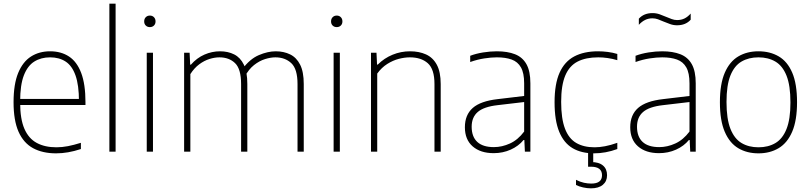

<svg xmlns="http://www.w3.org/2000/svg" viewBox="-20 -828 4424 1048"><path d="M286 9Q212.5 9 160.5 -19.2Q108.5 -47.5 81.2 -109Q54 -170.5 54 -270Q54 -368.5 79.2 -429.8Q104.5 -491 149.2 -519.5Q194 -548 253.5 -548Q313.5 -548 356.8 -519.5Q400 -491 423.2 -429.8Q446.5 -368.5 446.5 -270V-255H70.5V-288H424.5L411 -275Q411 -363.5 392.2 -416.2Q373.5 -469 338.2 -492Q303 -515 253.5 -515Q204 -515 167.2 -492Q130.5 -469 110.2 -416.5Q90 -364 90 -275V-267.5Q90 -178.5 113.2 -125Q136.5 -71.5 180.8 -47.8Q225 -24 288 -24Q318.5 -24 350.8 -30.2Q383 -36.5 421.5 -48.5V-14.5Q385 -2.5 352 3.2Q319 9 286 9Z M577 0V-808H611V0Z M781 0V-540H815V0ZM798 -680Q784.5 -680 775.8 -688.5Q767 -697 767 -711Q767 -725.5 775.8 -734.2Q784.5 -743 798 -743Q811.5 -743 820.2 -734.2Q829 -725.5 829 -711Q829 -697 820.2 -688.5Q811.5 -680 798 -680Z M985 0V-540H1015L1018 -475H1022Q1054.5 -512 1095.8 -530Q1137 -548 1181 -548Q1224.5 -548 1258.2 -531Q1292 -514 1311 -475Q1330 -436 1330 -369.5V0H1296V-369Q1296 -451.5 1263.2 -483.2Q1230.5 -515 1177.5 -515Q1152 -515 1123.2 -506Q1094.5 -497 1067.5 -477Q1040.5 -457 1019 -423.5V0ZM1604 0V-369Q1604 -451.5 1570 -483.2Q1536 -515 1483 -515Q1457.5 -515 1426.8 -505.5Q1396 -496 1366.5 -472.8Q1337 -449.5 1315.5 -408.5L1302.5 -450.5Q1343.5 -506 1392.5 -527Q1441.5 -548 1485 -548Q1529 -548 1563.8 -531Q1598.5 -514 1618.2 -475Q1638 -436 1638 -369.5V0Z M1801 0V-540H1835V0ZM1818 -680Q1804.5 -680 1795.8 -688.5Q1787 -697 1787 -711Q1787 -725.5 1795.8 -734.2Q1804.5 -743 1818 -743Q1831.5 -743 1840.2 -734.2Q1849 -725.5 1849 -711Q1849 -697 1840.2 -688.5Q1831.5 -680 1818 -680Z M2005 0V-540H2035L2038 -475.5H2042Q2077 -510.5 2122.5 -529.2Q2168 -548 2218 -548Q2267.5 -548 2305.2 -531Q2343 -514 2364.2 -474.8Q2385.5 -435.5 2385.5 -369V0H2351.5V-369Q2351.5 -450.5 2315.2 -482.8Q2279 -515 2217 -515Q2189 -515 2157 -506.8Q2125 -498.5 2094 -479Q2063 -459.5 2039 -426.5V0Z M2674.5 8Q2602.5 8 2560 -29Q2517.5 -66 2517.5 -133.5Q2517.5 -201 2560.5 -238.8Q2603.5 -276.5 2697 -287L2860.5 -306.5L2862 -273.5L2696 -254Q2621 -245.5 2587.8 -216.8Q2554.5 -188 2554.5 -136.5Q2554.5 -82 2585 -53.5Q2615.5 -25 2676 -25Q2720 -25 2763.5 -44.8Q2807 -64.5 2841 -110V-373Q2841 -429.5 2823.5 -460.2Q2806 -491 2772.8 -503Q2739.5 -515 2692 -515Q2661.5 -515 2623.8 -509.2Q2586 -503.5 2546.5 -489.5V-523.5Q2578 -535.5 2617.2 -541.8Q2656.5 -548 2692 -548Q2750 -548 2791 -532Q2832 -516 2853.5 -477.8Q2875 -439.5 2875 -373V0H2845L2842 -64H2838Q2810.5 -30.5 2767.5 -11.2Q2724.5 8 2674.5 8Z M3222 9Q3153.5 9 3105.5 -19.2Q3057.5 -47.5 3032.2 -109Q3007 -170.5 3007 -270Q3007 -369.5 3034.2 -430.8Q3061.5 -492 3114.5 -520Q3167.5 -548 3244.5 -548Q3270 -548 3297.5 -544.5Q3325 -541 3349.5 -533.5V-499.5Q3323 -507.5 3296.5 -511.2Q3270 -515 3245.5 -515Q3178 -515 3133 -492Q3088 -469 3065.5 -415.8Q3043 -362.5 3043 -272Q3043 -180.5 3063.8 -126Q3084.5 -71.5 3125.2 -47.8Q3166 -24 3225.5 -24Q3252 -24 3282.5 -29.8Q3313 -35.5 3349.5 -48.5V-14.5Q3317 -2.5 3285.2 3.2Q3253.5 9 3222 9ZM3205.5 200Q3185 200 3162.5 195Q3140 190 3124 181.5V153.5Q3146.5 165 3167.2 169.5Q3188 174 3207 174Q3237 174 3251.5 162.5Q3266 151 3266 128.5Q3266 82 3206 82H3190V-10H3218V71L3206.5 56.5Q3248.5 56.5 3271 75.2Q3293.5 94 3293.5 128.5Q3293.5 161.5 3270.5 180.8Q3247.5 200 3205.5 200Z M3577 8Q3505 8 3462.5 -29Q3420 -66 3420 -133.5Q3420 -201 3463 -238.8Q3506 -276.5 3599.5 -287L3763 -306.5L3764.5 -273.5L3598.5 -254Q3523.5 -245.5 3490.2 -216.8Q3457 -188 3457 -136.5Q3457 -82 3487.5 -53.5Q3518 -25 3578.5 -25Q3622.5 -25 3666 -44.8Q3709.5 -64.5 3743.5 -110V-373Q3743.5 -429.5 3726 -460.2Q3708.5 -491 3675.2 -503Q3642 -515 3594.5 -515Q3564 -515 3526.2 -509.2Q3488.5 -503.5 3449 -489.5V-523.5Q3480.5 -535.5 3519.8 -541.8Q3559 -548 3594.5 -548Q3652.5 -548 3693.5 -532Q3734.5 -516 3756 -477.8Q3777.5 -439.5 3777.5 -373V0H3747.5L3744.5 -64H3740.5Q3713 -30.5 3670 -11.2Q3627 8 3577 8ZM3675.5 -690Q3655.5 -690 3637 -696.8Q3618.5 -703.5 3601.5 -710.5Q3586 -717.5 3571.2 -722.8Q3556.5 -728 3541.5 -728Q3519.5 -728 3501.5 -719.2Q3483.5 -710.5 3467 -692.5V-726Q3494.5 -756.5 3541.5 -756.5Q3562 -756.5 3580.5 -750Q3599 -743.5 3616 -736Q3631.5 -729.5 3646.2 -724Q3661 -718.5 3675.5 -718.5Q3698.5 -718.5 3716.2 -727.2Q3734 -736 3750 -754V-720.5Q3723 -690 3675.5 -690Z M4120 9Q4057 9 4009.8 -19Q3962.5 -47 3936 -108.5Q3909.5 -170 3909.5 -270Q3909.5 -369.5 3936 -430.8Q3962.5 -492 4009.8 -520Q4057 -548 4120 -548Q4183 -548 4230.5 -520.2Q4278 -492.5 4304.2 -431.5Q4330.5 -370.5 4330.5 -270Q4330.5 -171 4304.2 -109.5Q4278 -48 4230.5 -19.5Q4183 9 4120 9ZM4120 -24Q4173 -24 4212.2 -47Q4251.5 -70 4273 -123.8Q4294.5 -177.5 4294.5 -268.5Q4294.5 -361.5 4273 -415.2Q4251.5 -469 4212.2 -492Q4173 -515 4120 -515Q4067 -515 4027.8 -492.2Q3988.5 -469.5 3967 -416.2Q3945.5 -363 3945.5 -271.5Q3945.5 -179 3967 -124.8Q3988.5 -70.5 4027.8 -47.2Q4067 -24 4120 -24Z"/></svg>

Font: Encode Sans Condensed Thin Thin
Style: Regular
Weight: 250
Version: Version 3.002